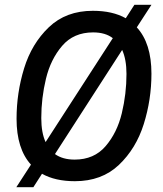

<svg xmlns="http://www.w3.org/2000/svg" viewBox="-20 -743 678 800"><path d="M550 -629Q611 -563 611 -436Q611 -328 579 -226Q547 -124 475.5 -56Q404 12 292 12Q210 12 155 -19L119 37H48L109 -57Q49 -123 49 -248Q49 -356 80.5 -458.5Q112 -561 183.5 -629.5Q255 -698 367 -698Q449 -698 504 -667L540 -723H611ZM170 -151 450 -584Q419 -608 368 -608Q287 -608 239 -552Q191 -496 171.5 -415Q152 -334 152 -251Q152 -190 170 -151ZM489 -535 209 -101Q241 -78 291 -78Q372 -78 420 -134Q468 -190 487.5 -271Q507 -352 507 -435Q507 -495 489 -535Z"/></svg>

Font: Archivo Narrow Medium
Style: Italic
Weight: 500
Italic angle: -8°
Designer: Hector Gatti
Foundry: Omnibus-Type
Version: Version 2.001